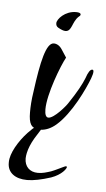

<svg xmlns="http://www.w3.org/2000/svg" viewBox="-59 -415 315 573"><g transform="rotate(5 99.0 -128.0)"><path d="M119 -325C139 -325 136 -354 155 -371C158 -373 160 -375 160 -378C160 -382 155 -384 146 -384C113 -384 90 -358 90 -346C90 -340 92 -336 97 -333C106 -328 113 -325 119 -325ZM44 128C63 128 87 123 115 114C146 103 159 84 159 79C159 78 158 77 156 77C155 77 152 78 148 80C137 85 126 91 113 96C100 100 89 104 74 104C49 104 34 88 34 64C34 59 35 53 36 48C39 34 45 19 55 2C61 -8 67 -17 72 -25C88 -26 103 -33 117 -45C160 -82 196 -159 208 -191C211 -200 213 -206 213 -211C213 -215 212 -217 209 -217C203 -217 197 -208 191 -190C184 -172 170 -146 147 -112C141 -102 108 -63 91 -63C84 -63 80 -71 80 -87C80 -133 114 -221 128 -246C125 -251 120 -258 113 -269C106 -280 97 -285 88 -285C65 -285 52 -227 40 -136C36 -111 35 -91 35 -74C35 -57 37 -45 42 -37C44 -34 47 -31 51 -29C48 -27 46 -25 43 -22C16 3 -9 41 -14 69C-15 74 -15 78 -15 82C-15 111 8 128 44 128Z"/></g></svg>

Font: Comforter
Style: Regular
Weight: 400
Designer: Robert E. Leuschke
Foundry: Robert E. Leuschke
Version: Version 1.013; ttfautohint (v1.8.3)